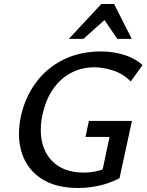

<svg xmlns="http://www.w3.org/2000/svg" viewBox="-20 -927 732 959"><path d="M371 12Q258 12 187 -34.5Q116 -81 89.5 -161.5Q63 -242 84 -345Q106 -443 160.5 -516Q215 -589 297.5 -629.5Q380 -670 483 -670Q547 -670 601.5 -652.5Q656 -635 692 -602L633 -520Q595 -559 544.5 -575Q494 -591 452 -591Q388 -591 334 -562.5Q280 -534 243 -479Q206 -424 190 -344Q175 -261 195.5 -198Q216 -135 268 -100Q320 -65 397 -65Q438 -65 475 -75Q512 -85 548 -107L484 -39L527 -243H407L424 -323H639L577 -37Q527 -11 474 0.5Q421 12 371 12ZM324 -733 486 -907H550L522 -845L397 -733ZM566 -733 490 -844 486 -907H550L638 -733Z"/></svg>

Font: Ysabeau Infant SemiBold
Style: Italic
Weight: 600
Italic angle: -12°
Designer: Christian Thalmann (Catharsis Fonts)
Version: Version 2.002; featfreeze: ss01,ss02,lnum